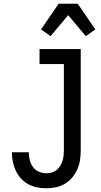

<svg xmlns="http://www.w3.org/2000/svg" viewBox="-20 -997 540 1025"><path d="M228 8Q203 8 179 3.5Q155 -1 133 -12.5Q111 -24 94 -42Q77 -60 66 -82Q55 -104 49.5 -128Q44 -152 44 -177V-184H134V-180Q134 -159 139.5 -139.5Q145 -120 157 -104Q169 -88 188.5 -80Q208 -72 228 -72Q242 -72 256.5 -76Q271 -80 282.5 -89.5Q294 -99 301.5 -111.5Q309 -124 313.5 -138Q318 -152 319.5 -167Q321 -182 321 -196V-655H191V-735H411V-196Q411 -170 407.5 -144.5Q404 -119 393.5 -95Q383 -71 366.5 -50.5Q350 -30 327.5 -16.5Q305 -3 279.5 2.5Q254 8 228 8ZM250 -804 199 -840 293 -977H395L489 -840L438 -804L344 -916Z"/></svg>

Font: Iosevka Medium
Style: Regular
Weight: 500
Monospace: yes
Designer: Belleve Invis
Foundry: Belleve Invis
Version: Version 32.5.0; ttfautohint (v1.8.4)